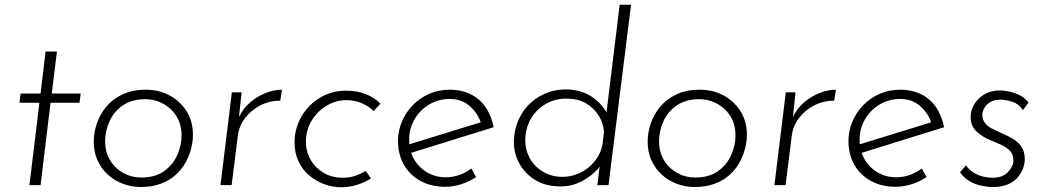

<svg xmlns="http://www.w3.org/2000/svg" viewBox="-20 -780 4402 809"><path d="M172 -563H220L198 -386H320L315 -347H193L151 0H104L146 -347H62L67 -386H151Z M573 8Q534 8 498 -5.5Q462 -19 434.5 -44Q407 -69 391 -104Q375 -139 375 -183Q375 -221 388 -259.5Q401 -298 427.5 -330Q454 -362 495.5 -382Q537 -402 595 -402Q650 -402 694.5 -378Q739 -354 766 -311.5Q793 -269 793 -212Q793 -184 785 -153Q777 -122 761 -93.5Q745 -65 719 -42Q693 -19 656.5 -5.5Q620 8 573 8ZM575 -32Q634 -32 671.5 -59Q709 -86 727 -127Q745 -168 745 -209Q745 -244 733 -272Q721 -300 699.5 -320Q678 -340 650.5 -351Q623 -362 593 -362Q535 -362 497 -335.5Q459 -309 441 -268Q423 -227 423 -185Q423 -140 443.5 -105.5Q464 -71 499 -51.5Q534 -32 575 -32Z M998 -391 987 -287Q1005 -324 1034.5 -349Q1064 -374 1099 -388Q1134 -402 1168 -402L1161 -356Q1116 -356 1077 -336Q1038 -316 1012.5 -282.5Q987 -249 982 -207L956 0H909L957 -391Z M1543 -28Q1516 -11 1484 -1Q1452 9 1418 9Q1381 9 1346 -4Q1311 -17 1282.5 -41Q1254 -65 1237.5 -100.5Q1221 -136 1221 -181Q1221 -223 1237 -262Q1253 -301 1282 -331.5Q1311 -362 1350.5 -380Q1390 -398 1437 -398Q1484 -398 1521 -383.5Q1558 -369 1583 -343L1554 -312Q1535 -332 1505 -345Q1475 -358 1440 -358Q1395 -358 1356 -334.5Q1317 -311 1293 -271.5Q1269 -232 1269 -183Q1269 -141 1289 -106.5Q1309 -72 1344 -51.5Q1379 -31 1425 -31Q1452 -31 1476 -39Q1500 -47 1521 -60Z M1859 -33Q1888 -33 1916 -43Q1944 -53 1966 -70L1986 -34Q1958 -15 1924 -4Q1890 7 1855 7Q1797 7 1752 -17.5Q1707 -42 1682 -85.5Q1657 -129 1657 -186Q1657 -228 1673 -266.5Q1689 -305 1718 -335.5Q1747 -366 1787 -384Q1827 -402 1876 -402Q1911 -402 1941 -392Q1971 -382 1995 -362.5Q2019 -343 2035.5 -313Q2052 -283 2060 -244L1703 -133L1695 -169L2026 -271L2008 -257Q1995 -301 1960.5 -332Q1926 -363 1875 -363Q1827 -363 1788 -339.5Q1749 -316 1726.5 -277Q1704 -238 1704 -191Q1704 -146 1724 -110.5Q1744 -75 1779 -54Q1814 -33 1859 -33Z M2328 5Q2272 3 2229 -25.5Q2186 -54 2163.5 -100.5Q2141 -147 2146 -201Q2150 -245 2168.5 -283Q2187 -321 2218 -348.5Q2249 -376 2289 -390.5Q2329 -405 2375 -403Q2437 -400 2482.5 -366Q2528 -332 2546 -284L2531 -269L2591 -760H2639L2544 0H2497L2511 -113L2519 -94Q2488 -48 2437.5 -19.5Q2387 9 2328 5ZM2340 -35Q2383 -33 2420.5 -50Q2458 -67 2484.5 -99Q2511 -131 2519 -173L2525 -224Q2522 -262 2502.5 -293Q2483 -324 2451 -343.5Q2419 -363 2378 -364Q2331 -367 2291 -348Q2251 -329 2225 -292.5Q2199 -256 2194 -206Q2190 -160 2208 -122Q2226 -84 2260.5 -61Q2295 -38 2340 -35Z M2907 8Q2868 8 2832 -5.5Q2796 -19 2768.5 -44Q2741 -69 2725 -104Q2709 -139 2709 -183Q2709 -221 2722 -259.5Q2735 -298 2761.5 -330Q2788 -362 2829.5 -382Q2871 -402 2929 -402Q2984 -402 3028.5 -378Q3073 -354 3100 -311.5Q3127 -269 3127 -212Q3127 -184 3119 -153Q3111 -122 3095 -93.5Q3079 -65 3053 -42Q3027 -19 2990.5 -5.5Q2954 8 2907 8ZM2909 -32Q2968 -32 3005.5 -59Q3043 -86 3061 -127Q3079 -168 3079 -209Q3079 -244 3067 -272Q3055 -300 3033.5 -320Q3012 -340 2984.5 -351Q2957 -362 2927 -362Q2869 -362 2831 -335.5Q2793 -309 2775 -268Q2757 -227 2757 -185Q2757 -140 2777.5 -105.5Q2798 -71 2833 -51.5Q2868 -32 2909 -32Z M3332 -391 3321 -287Q3339 -324 3368.5 -349Q3398 -374 3433 -388Q3468 -402 3502 -402L3495 -356Q3450 -356 3411 -336Q3372 -316 3346.5 -282.5Q3321 -249 3316 -207L3290 0H3243L3291 -391Z M3757 -33Q3786 -33 3814 -43Q3842 -53 3864 -70L3884 -34Q3856 -15 3822 -4Q3788 7 3753 7Q3695 7 3650 -17.5Q3605 -42 3580 -85.5Q3555 -129 3555 -186Q3555 -228 3571 -266.5Q3587 -305 3616 -335.5Q3645 -366 3685 -384Q3725 -402 3774 -402Q3809 -402 3839 -392Q3869 -382 3893 -362.5Q3917 -343 3933.5 -313Q3950 -283 3958 -244L3601 -133L3593 -169L3924 -271L3906 -257Q3893 -301 3858.5 -332Q3824 -363 3773 -363Q3725 -363 3686 -339.5Q3647 -316 3624.5 -277Q3602 -238 3602 -191Q3602 -146 3622 -110.5Q3642 -75 3677 -54Q3712 -33 3757 -33Z M4163 8Q4141 8 4115 2.5Q4089 -3 4065.5 -16.5Q4042 -30 4025 -54L4050 -83Q4064 -64 4082.5 -52.5Q4101 -41 4122 -36Q4143 -31 4163 -31Q4205 -31 4227.5 -55.5Q4250 -80 4250 -103Q4250 -129 4236 -144Q4222 -159 4200.5 -169Q4179 -179 4156 -188Q4119 -203 4094.5 -226Q4070 -249 4070 -287Q4070 -307 4078 -326.5Q4086 -346 4102 -362.5Q4118 -379 4141 -389Q4164 -399 4194 -399Q4202 -399 4223 -396Q4244 -393 4269 -382.5Q4294 -372 4314 -348L4290 -316Q4272 -343 4244.5 -351.5Q4217 -360 4194 -360Q4170 -360 4153 -350Q4136 -340 4127.5 -325Q4119 -310 4119 -296Q4120 -275 4131 -261Q4142 -247 4160 -238Q4178 -229 4198 -220Q4224 -209 4246.5 -196Q4269 -183 4283.5 -162.5Q4298 -142 4298 -108Q4298 -94 4292 -74.5Q4286 -55 4271 -36Q4256 -17 4230 -4.5Q4204 8 4163 8Z"/></svg>

Font: Josefin Sans Thin Light
Style: Italic
Weight: 300
Italic angle: -7°
Version: Version 2.000